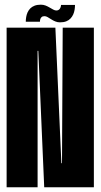

<svg xmlns="http://www.w3.org/2000/svg" viewBox="-20 -792 426 812"><path d="M8 0V-675H214.2L239.6 -101.8H242.2L245.2 -675H377V0H167L142 -577H139V0ZM233.5 -697.5Q222.9 -697.5 213.7 -701.4Q204.5 -705.2 196.2 -710.6Q188 -715.9 181.1 -719.8Q174.2 -723.6 168.6 -723.6Q160.4 -723.6 156.1 -719.9Q151.8 -716.1 150.3 -710.7Q148.9 -705.2 148.9 -700.1H89Q89 -710 90.8 -720.3Q92.5 -730.6 96.7 -739.9Q100.9 -749.1 108.1 -756.4Q115.2 -763.6 126.2 -767.9Q137.1 -772.2 152.8 -772.2Q163.4 -772.2 172.7 -768.6Q182 -764.9 190.2 -759.9Q198.4 -755 205.5 -751.3Q212.6 -747.6 218.4 -747.6Q225.5 -747.6 229.8 -751.4Q234.1 -755.1 236.1 -760.8Q238.1 -766.4 238.1 -771.1H297.2Q297.2 -761.2 295.5 -750.8Q293.8 -740.2 289.6 -730.8Q285.4 -721.4 278.2 -713.8Q271 -706.1 260.1 -701.8Q249.1 -697.5 233.5 -697.5Z"/></svg>

Font: Anybody UltraCondensed Thin
Style: Regular
Weight: 100
Width: 1
Designer: Tyler Finck
Foundry: Etcetera Type Company
Version: Version 1.110